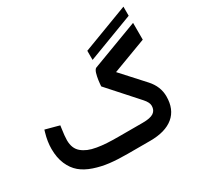

<svg xmlns="http://www.w3.org/2000/svg" viewBox="-177 -1053 1290 1258"><g transform="rotate(-30 468.0 -424.5)"><path d="M902.2 -780.3 552.7 -648.1V-717.1L902.2 -849.2ZM515.1 -469.2Q515.1 -471.7 515.4 -475.6Q515.6 -479.5 516.8 -491.7Q518.1 -503.9 519.5 -514.9Q521 -525.9 523.9 -539.6Q526.9 -553.2 530 -563.7Q533.2 -574.2 538.3 -582.3Q543.5 -590.3 548.8 -592.3L903.8 -725.6V-598.6L646 -502L797.4 -335.4Q852.5 -274.4 852.5 -199.7Q852.5 -101.6 791 -50.8Q729.5 0 614.7 0H442.9Q368.7 0 310.3 -6.8Q252 -13.7 197.3 -32.2Q142.6 -50.8 106.7 -81.1Q70.8 -111.3 49.3 -160.9Q27.8 -210.4 27.8 -276.9Q27.8 -332.5 45.4 -392.1L50.8 -410.6L68.8 -405.8L138.2 -387.2L155.3 -382.3L152.8 -365.2Q144 -306.6 144 -275.9Q144 -244.6 153.6 -220.9Q163.1 -197.3 182.6 -181.2Q202.1 -165 227.5 -154.3Q252.9 -143.6 289.1 -137.5Q325.2 -131.3 362.8 -129.2Q400.4 -127 449.7 -127H631.3Q689.5 -127 713.9 -143.8Q738.3 -160.6 738.3 -194.3Q738.3 -219.7 710.4 -251Z"/></g></svg>

Font: Samim FD-WOL
Style: Bold-FD-WOL
Weight: 700
Foundry: DejaVu fonts team - Redesigned by Saber Rastikerdar
Version: Version 4.0.5